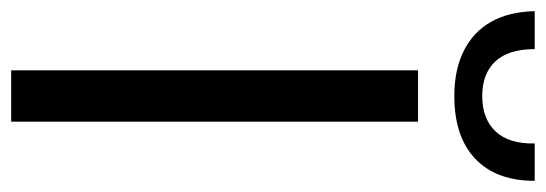

<svg xmlns="http://www.w3.org/2000/svg" viewBox="-378 -641 978 344"><g transform="rotate(90 111.0 -469.0)"><path d="M65 0V-729H157V0ZM111 -794Q64 -794 30 -811Q-4 -828 -22 -860Q-40 -892 -41 -938H27Q27 -891 49 -867.5Q71 -844 111 -844Q152 -844 174.5 -868Q197 -892 196 -938H263Q263 -869 223.5 -831.5Q184 -794 111 -794Z"/></g></svg>

Font: Mona Sans Expanded
Style: Regular
Weight: 400
Width: 7
Designer: Deni Anggara
Foundry: GitHub
Version: Version 2.000